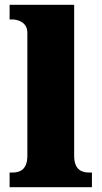

<svg xmlns="http://www.w3.org/2000/svg" viewBox="-20 -780 423 800"><path d="M20 0H363V-61H352C315 -61 289 -78 289 -131V-760H20V-699H31C47 -699 94 -692 94 -643V-131C94 -78 68 -61 31 -61H20Z"/></svg>

Font: Noto Serif Georgian Black
Style: Regular
Weight: 900
Designer: Monotype Design Team, Akaki Razmadze
Foundry: Google LLC
Version: Version 2.003